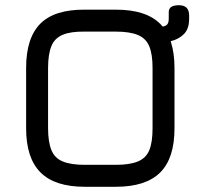

<svg xmlns="http://www.w3.org/2000/svg" viewBox="-20 -715 768 735"><path d="M424 0C424 0 424 0 424 0C500.5 0 557 -18.5 593.5 -55C630 -91.5 648 -147.5 648 -224C648 -224 648 -454 648 -454C648 -454 648 -454 648 -454C648 -530.5 630 -587 593.5 -623.5C557 -660 500.5 -678 424 -678C424 -678 304 -678 304 -678C304 -678 304 -678 304 -678C228 -678.5 171.5 -661 135 -625C98.5 -588.5 80 -532 80 -455C80 -455 80 -224 80 -224C80 -224 80 -224 80 -224C80 -147.5 98.5 -91.5 135 -55C171.5 -18.5 227.5 0 304 0C304 0 424 0 424 0ZM304 -84C268.5 -84 240.5 -88.5 220 -97C199.5 -105.5 185.5 -119.5 177 -140C168.5 -160.5 164 -188.5 164 -224C164 -224 164 -455 164 -455C164 -455 164 -455 164 -455C164 -490.5 168.5 -518.5 177 -539C185.5 -559.5 200 -573.5 220.5 -582C241 -590.5 268.5 -594.5 304 -594C304 -594 424 -594 424 -594C424 -594 424 -594 424 -594C459.5 -594 487.5 -589.5 508 -581C528.5 -572.5 543 -558 551.5 -537.5C560 -517 564 -489.5 564 -454C564 -454 564 -224 564 -224C564 -224 564 -224 564 -224C564 -188.5 560 -160.5 551.5 -140C543 -119.5 528.5 -105.5 508 -97C487.5 -88.5 459.5 -84 424 -84C424 -84 304 -84 304 -84C304 -84 304 -84 304 -84ZM575 -550C594.5 -550 614 -552.5 634 -557.5C653.5 -562 670.5 -571 684 -584.5C697.5 -598 704 -617.5 704 -643C704 -643 704 -656 704 -656C704 -656 704 -656 704 -656C704 -682 691 -695 665 -695C665 -695 665 -695 665 -695C639 -695 626 -686.5 626 -669C626 -669 626 -643 626 -643C626 -643 626 -643 626 -643C626 -630 622.5 -621.5 615.5 -617.5C608 -613 594.5 -611 575 -611C575 -611 575 -550 575 -550C575 -550 575 -550 575 -550Z"/></svg>

Font: Jura-Fortis-Bold
Style: Bold
Weight: 500
Designer: Daniel Johnson, Alexei Vanyashin, Mirko Velimirovic
Foundry: Daniel Johnson
Version: ""